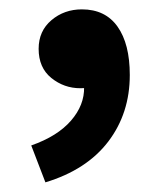

<svg xmlns="http://www.w3.org/2000/svg" viewBox="-20 -193 340 408"><path d="M76.5 194.5 46.4 116.1Q102.2 96.5 130.9 63.3Q159.6 30.2 158.7 -7.9L156.3 -106.4L204.3 -24Q193.3 -14.8 179.9 -10.2Q166.4 -5.5 150.8 -5.5Q116.1 -5.5 89.1 -27.3Q62.1 -49.1 62.1 -89.3Q62.1 -127.1 89.3 -150.1Q116.4 -173.1 154.1 -173.1Q203.8 -173.1 229.8 -136.4Q255.8 -99.7 255.8 -33.7Q255.8 47.8 210 107.9Q164.1 168 76.5 194.5Z"/></svg>

Font: Source Sans 3 Variable
Style: Regular
Weight: 200
Designer: Paul D. Hunt
Foundry: Adobe Systems Incorporated
Version: Version 3.026